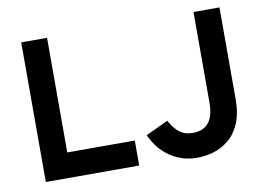

<svg xmlns="http://www.w3.org/2000/svg" viewBox="-76 -818 1307 948"><g transform="rotate(-10 577.5 -344.0)"><path d="M83 0V-700H212.6V-125.4H551.2V0ZM841 12Q765.8 12 705.9 -28.4Q646 -68.8 613.8 -141L726 -193.6Q746.8 -154.9 773.2 -133.8Q799.7 -112.6 841.4 -112.6Q861.6 -112.6 880.3 -118.4Q899 -124.3 914 -138.9Q929.1 -153.5 937.9 -179.8Q946.8 -206 946.8 -246.8V-700H1077V-241.4Q1077 -166.8 1055.4 -117.7Q1033.8 -68.6 998.4 -40.2Q963.1 -11.8 921.9 0.1Q880.7 12 841 12Z"/></g></svg>

Font: Overpass
Style: Regular
Weight: 400
Designer: Delve Withrington, Dave Bailey, Thomas Jockin
Foundry: Delve Fonts LLC
Version: Version 4.000